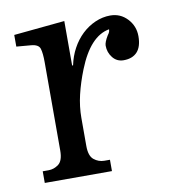

<svg xmlns="http://www.w3.org/2000/svg" viewBox="-62 -546 552 602"><g transform="rotate(-10 213.5 -244.5)"><path d="M343.8 -335.9Q322.3 -335.9 309.1 -352.5Q295.9 -369.1 295.9 -390.6Q295.9 -401.4 307.6 -420.9Q313.5 -428.7 314.5 -433.1Q315.4 -437.5 315.4 -439.5Q253.9 -428.7 214.8 -330.1Q199.2 -291 190.4 -253.9Q181.6 -216.8 181.6 -180.7V-91.8Q181.6 -59.6 196.3 -47.9Q210.9 -36.1 229.5 -36.1H247.1V0H33.2V-37.1H51.8Q69.3 -37.1 84 -48.3Q98.6 -59.6 98.6 -91.8V-373Q98.6 -401.4 94.2 -416Q89.8 -430.7 65.4 -432.6L19.5 -436.5V-473.6L181.6 -489.3V-347.7H184.6Q190.4 -376 203.6 -400.4Q216.8 -424.8 235.8 -442.9Q254.9 -460.9 278.3 -471.2Q301.8 -481.4 326.2 -481.4Q358.4 -481.4 380.4 -458Q402.3 -434.6 402.3 -402.3Q402.3 -369.1 387.2 -352.5Q372.1 -335.9 343.8 -335.9Z"/></g></svg>

Font: Uchen
Style: Regular
Weight: 400
Designer: Christopher J. Fynn
Foundry: Christopher J. Fynn for DDC
Version: Version 1.000 preliminary